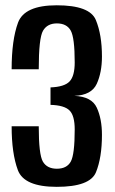

<svg xmlns="http://www.w3.org/2000/svg" viewBox="-20 -700 433 726"><path d="M194.5 6.5Q71 6.5 47.5 -56.8Q24 -120 24 -222.5H126.5Q126.5 -115.5 142.2 -88.8Q158 -62 195 -62Q232.5 -62 247.5 -88.8Q262.5 -115.5 262.5 -210.5Q262.5 -262.5 243 -282.2Q223.5 -302 171 -303.5V-369.5Q223.5 -371.5 243 -392Q262.5 -412.5 262.5 -464Q262.5 -558 247.2 -584.8Q232 -611.5 195 -611.5Q159 -611.5 142.8 -584Q126.5 -556.5 126.5 -438H24Q24 -549 48.2 -614.5Q72.5 -680 194.5 -680Q319.5 -680 342.5 -624.2Q365.5 -568.5 365.5 -486.5Q365.5 -426 345.8 -383Q326 -340 261 -337.5Q326.5 -335 346 -292.8Q365.5 -250.5 365.5 -190Q365.5 -104.5 343 -49Q320.5 6.5 194.5 6.5Z"/></svg>

Font: Anybody Narrow Medium
Style: Regular
Weight: 500
Width: 3
Designer: Tyler Finck
Foundry: Etcetera Type Company
Version: Version 1.000; ttfautohint (v1.8)